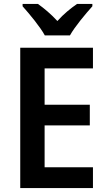

<svg xmlns="http://www.w3.org/2000/svg" viewBox="-20 -957 547 977"><path d="M208 -777H336C361 -822 416 -887 450 -925V-937H372C339 -914 305 -887 272 -850C240 -885 204 -915 173 -937H95V-925C130 -886 184 -821 208 -777ZM453 0V-106H207V-319H437V-424H207V-609H453V-714H83V0Z"/></svg>

Font: Noto Sans Thai SemCond SemBd
Style: Regular
Weight: 600
Width: 4
Designer: Monotype Design Team
Foundry: Monotype Imaging Inc.
Version: Version 2.002